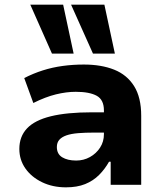

<svg xmlns="http://www.w3.org/2000/svg" viewBox="-20 -793 702 824"><path d="M263 11Q206 11 160.5 -11Q115 -33 89 -70Q63 -107 63 -154Q63 -207 96 -242Q129 -277 198 -294Q267 -311 374 -311H447V-224H385Q345 -224 315 -221.5Q285 -219 265 -212Q245 -205 234.5 -193Q224 -181 224 -162Q224 -132 247 -118Q270 -104 307 -104Q339 -104 366 -119Q393 -134 409.5 -159.5Q426 -185 426 -217V-319Q426 -365 395 -382Q364 -399 305 -399Q265 -399 220 -388Q175 -377 123 -351L84 -458Q123 -478 164 -491Q205 -504 249 -510Q293 -516 340 -516Q415 -516 470 -494Q525 -472 555.5 -423.5Q586 -375 586 -296V0H455V-99H448Q430 -67 405 -42Q380 -17 345.5 -3Q311 11 263 11ZM379 -563 285 -773H428L473 -563ZM203 -563 110 -773H251L296 -563Z"/></svg>

Font: Nunito Sans 6pt ExtraBold
Style: Regular
Weight: 800
Version: Version 3.101;gftools[0.9.27]